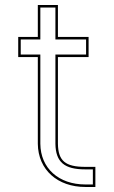

<svg xmlns="http://www.w3.org/2000/svg" viewBox="-20 -724 452 764"><path d="M210.5 -497H292.5H332.5V-577H292.5H210.5V-664V-704H130.5V-664V-577H92.5H52.5V-497H92.5H130.5V-152C131.5 -48 209.5 20 319.5 20H359.5V-60H319.5C239.5 -60 211.5 -84 210.5 -152ZM200.5 -507V-151.9C201.6 -78.6 236.5 -50 319.5 -50H349.5V10H319.5C213.9 10 141.4 -54.2 140.5 -152V-507H62.5V-567H140.5V-694H200.5V-567H322.5V-507Z"/></svg>

Font: Nordica Advanced
Style: RegularOL
Weight: 300
Version: Version 1.07